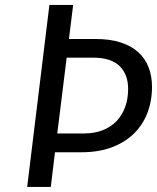

<svg xmlns="http://www.w3.org/2000/svg" viewBox="-20 -736 618 756"><path d="M251.5 -582.5H356Q413 -582.5 454.8 -569Q496.5 -555.5 524 -530.8Q551.5 -506 565 -471.2Q578.5 -436.5 578.5 -394Q578.5 -337.5 560 -290.2Q541.5 -243 506 -208.8Q470.5 -174.5 419 -155.5Q367.5 -136.5 301 -136.5H196.5L180 0H87L174.5 -716.5H268ZM242.5 -509 205.5 -210.5H310Q352.5 -210.5 385 -223.5Q417.5 -236.5 439.5 -259.8Q461.5 -283 473 -315.2Q484.5 -347.5 484.5 -385.5Q484.5 -443.5 450.5 -476.2Q416.5 -509 346.5 -509Z"/></svg>

Font: Lato TR
Style: Italic
Weight: 400
Italic angle: -12°
Designer: Lukasz Dziedzic
Foundry: tyPoland Lukasz Dziedzic
Version: Version 1.104 2013